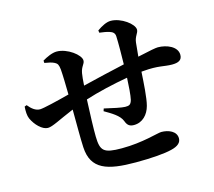

<svg xmlns="http://www.w3.org/2000/svg" viewBox="-114 -935 1228 1103"><g transform="rotate(-15 500.0 -383.5)"><path d="M552 -746C574 -743 591 -741 610 -735C630 -729 640 -719 641 -701C643 -659 642 -588 641 -534C566 -517 464 -494 389 -475C391 -506 393 -531 396 -547C403 -587 423 -594 423 -616C423 -649 350 -705 287 -705C260 -705 226 -689 201 -674L202 -660C223 -656 245 -653 261 -644C276 -636 281 -627 284 -599C287 -562 288 -507 289 -449C217 -430 130 -409 110 -409C84 -409 62 -426 41 -452L28 -447C26 -419 27 -393 35 -375C54 -333 93 -294 126 -294C154 -294 199 -321 290 -359C291 -271 290 -189 293 -134C300 0 394 28 563 28C657 28 734 22 777 11C819 1 837 -17 837 -42C837 -84 791 -103 748 -103C726 -103 631 -71 506 -71C397 -71 380 -89 378 -174C377 -216 380 -310 384 -394C458 -418 553 -440 639 -455C637 -409 633 -350 627 -326C619 -298 608 -296 586 -296C567 -296 514 -307 464 -319L459 -304C500 -280 545 -255 559 -219C569 -191 583 -182 608 -182C659 -182 694 -220 707 -269C719 -313 724 -402 728 -467L741 -468C831 -476 861 -461 909 -461C946 -461 969 -471 969 -503C969 -553 906 -578 855 -578C842 -578 809 -572 733 -555L741 -637C745 -673 766 -687 766 -707C766 -741 694 -795 632 -795C607 -795 577 -779 550 -760Z"/></g></svg>

Font: Noto Serif CJK HK
Style: Bold
Weight: 700
Designer: Ryoko NISHIZUKA 西塚涼子 (kana & ideographs); Frank Grießhammer (Latin, Greek & Cyrillic); Wenlong ZHANG 张文龙 (bopomofo); San
Foundry: Adobe
Version: Version 2.001;hotconv 1.1.0;makeotfexe 2.6.0